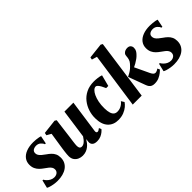

<svg xmlns="http://www.w3.org/2000/svg" viewBox="40 -1606 2408 2408"><g transform="rotate(-45 1244.0 -402.0)"><path d="M378.5 -427H363.5Q356 -449.5 332 -471.2Q308 -493 271 -493Q252 -493 234.8 -486.8Q217.5 -480.5 207 -468Q196.5 -455.5 196.5 -435Q196.5 -414 207 -396.5Q217.5 -379 237 -362.2Q256.5 -345.5 284 -326.5Q313.5 -306.5 336.2 -285Q359 -263.5 372.5 -235.2Q386 -207 386 -167.5Q386 -123 368.2 -89.8Q350.5 -56.5 319 -34Q287.5 -11.5 245 -0.2Q202.5 11 152 11Q119.5 11 86.8 5.5Q54 0 29 -8Q4 -16 -5 -23L20.5 -128H34Q42.5 -111 60.2 -92.8Q78 -74.5 102.5 -62Q127 -49.5 155.5 -49.5Q174.5 -49.5 191.8 -56.8Q209 -64 219.8 -78.5Q230.5 -93 230.5 -114.5Q230.5 -135 220.2 -151.8Q210 -168.5 190.2 -185Q170.5 -201.5 142 -220.5Q116.5 -238 93.8 -260Q71 -282 56.8 -312Q42.5 -342 42.5 -383Q42.5 -434 71 -471.5Q99.5 -509 152 -529.2Q204.5 -549.5 275.5 -549.5Q300.5 -549.5 326.5 -546.8Q352.5 -544 372.2 -540Q392 -536 399.5 -532.5Z M598 11Q566 11 536.2 -2Q506.5 -15 487.5 -41.2Q468.5 -67.5 467.5 -108Q467.5 -124.5 469.2 -145.2Q471 -166 474 -188.8Q477 -211.5 480.2 -234.8Q483.5 -258 487 -280L515 -460.5L456 -494L462.5 -528L657 -550.5L680.5 -536L649 -287Q646.5 -266 643.2 -243Q640 -220 637.2 -199Q634.5 -178 632.8 -161.5Q631 -145 631 -135.5Q631 -115.5 635 -102.8Q639 -90 647.8 -84Q656.5 -78 671.5 -78Q691.5 -78 710 -90.2Q728.5 -102.5 744.2 -121.2Q760 -140 771.5 -159L825.5 -543.5H984.5L922 -103.5Q919.5 -85.5 925.5 -77.5Q931.5 -69.5 941.5 -69.5Q950 -69.5 959.8 -74.2Q969.5 -79 985.5 -92L999 -61Q990 -48.5 970 -31.8Q950 -15 920.8 -2.2Q891.5 10.5 855.5 10.5Q814.5 10.5 794 -4.5Q773.5 -19.5 770 -45.5Q769.5 -49.5 769.8 -56Q770 -62.5 770.8 -70.5Q771.5 -78.5 772.8 -87Q774 -95.5 775 -103.5L773 -104Q761 -83.5 744.8 -63Q728.5 -42.5 707 -25.8Q685.5 -9 658.5 1Q631.5 11 598 11Z M1230.5 10.5Q1143.5 10.5 1091.8 -46Q1040 -102.5 1039 -211Q1038 -272.5 1057.2 -332.5Q1076.5 -392.5 1115.5 -442Q1154.5 -491.5 1214.2 -521Q1274 -550.5 1354 -550.5Q1383.5 -550.5 1419.8 -546Q1456 -541.5 1481 -532L1442 -382H1404Q1392 -410.5 1378.5 -435Q1365 -459.5 1351 -474.5Q1337 -489.5 1324 -489.5Q1304 -489.5 1283.2 -470Q1262.5 -450.5 1245.5 -414.2Q1228.5 -378 1218.2 -328.2Q1208 -278.5 1209 -218Q1210 -164.5 1220.5 -132.5Q1231 -100.5 1250 -86.5Q1269 -72.5 1296 -72.5Q1324.5 -72.5 1347.8 -81.8Q1371 -91 1389 -105.2Q1407 -119.5 1419 -135.5L1444 -95Q1429.5 -72.5 1400.8 -48Q1372 -23.5 1329.5 -6.5Q1287 10.5 1230.5 10.5Z M1493.5 0 1600 -741 1530.5 -761.5 1537 -794 1740 -816.5 1765 -802.5 1652.5 0ZM1875.5 10Q1849.5 10 1831.2 2Q1813 -6 1801 -22.2Q1789 -38.5 1780.5 -63L1698 -287Q1721.5 -298.5 1742.8 -310.8Q1764 -323 1786 -341.2Q1808 -359.5 1832.5 -388.5Q1851 -408.5 1858.2 -433.5Q1865.5 -458.5 1866.5 -482.5Q1867 -508 1879.5 -523.2Q1892 -538.5 1910 -545.2Q1928 -552 1945.5 -552Q1978.5 -552 1993.5 -534.5Q2008.5 -517 2008.5 -494.5Q2009 -466 1997 -445.2Q1985 -424.5 1969 -409Q1953.5 -391.5 1930.2 -374.2Q1907 -357 1879.8 -341.5Q1852.5 -326 1825.2 -313.5Q1798 -301 1773.5 -292L1823 -346.5L1927 -126.5Q1939 -101.5 1951.5 -90.5Q1964 -79.5 1977.5 -79.5Q1987 -79.5 2002.2 -85Q2017.5 -90.5 2030.5 -102L2046 -71.5Q2035.5 -59 2011.8 -39.8Q1988 -20.5 1953.5 -5.2Q1919 10 1875.5 10Z M2446.5 -427H2431.5Q2424 -449.5 2400 -471.2Q2376 -493 2339 -493Q2320 -493 2302.8 -486.8Q2285.5 -480.5 2275 -468Q2264.5 -455.5 2264.5 -435Q2264.5 -414 2275 -396.5Q2285.5 -379 2305 -362.2Q2324.5 -345.5 2352 -326.5Q2381.5 -306.5 2404.2 -285Q2427 -263.5 2440.5 -235.2Q2454 -207 2454 -167.5Q2454 -123 2436.2 -89.8Q2418.5 -56.5 2387 -34Q2355.5 -11.5 2313 -0.2Q2270.5 11 2220 11Q2187.5 11 2154.8 5.5Q2122 0 2097 -8Q2072 -16 2063 -23L2088.5 -128H2102Q2110.5 -111 2128.2 -92.8Q2146 -74.5 2170.5 -62Q2195 -49.5 2223.5 -49.5Q2242.5 -49.5 2259.8 -56.8Q2277 -64 2287.8 -78.5Q2298.5 -93 2298.5 -114.5Q2298.5 -135 2288.2 -151.8Q2278 -168.5 2258.2 -185Q2238.5 -201.5 2210 -220.5Q2184.5 -238 2161.8 -260Q2139 -282 2124.8 -312Q2110.5 -342 2110.5 -383Q2110.5 -434 2139 -471.5Q2167.5 -509 2220 -529.2Q2272.5 -549.5 2343.5 -549.5Q2368.5 -549.5 2394.5 -546.8Q2420.5 -544 2440.2 -540Q2460 -536 2467.5 -532.5Z"/></g></svg>

Font: Merriweather 60pt Black
Style: Italic
Weight: 900
Italic angle: -7.8°
Version: Version 2.101